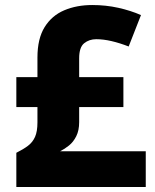

<svg xmlns="http://www.w3.org/2000/svg" viewBox="-20 -744 618 764"><path d="M347 -724Q401 -724 450.5 -713Q500 -702 541 -684L492 -559Q456 -573 423.5 -580.5Q391 -588 363 -588Q335 -588 315 -572Q295 -556 295 -512V-437H471V-318H295V-258Q295 -225 283.5 -202Q272 -179 254.5 -165Q237 -151 219 -142H560V0H45V-136Q73 -150 91.5 -164Q110 -178 119.5 -199.5Q129 -221 129 -257V-318H45V-437H129V-515Q129 -590 157.5 -636Q186 -682 235.5 -703Q285 -724 347 -724Z"/></svg>

Font: Noto Sans Cham ExtraBold
Style: Regular
Weight: 800
Version: Version 2.002